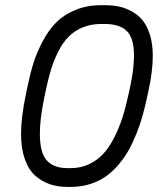

<svg xmlns="http://www.w3.org/2000/svg" viewBox="-20 -716 640 748"><path d="M387.7 -622.6H374Q333.5 -622.6 301.3 -608.9Q269 -595.2 247.1 -573Q225.1 -550.8 207.5 -516.1Q189.9 -481.4 179.2 -446.5Q168.5 -411.6 158.7 -365.2L151.9 -332.5Q135.3 -252.9 135.3 -194.8Q135.3 -120.6 162.4 -90.8Q189.5 -61 242.7 -61H255.9Q294.4 -61 326.7 -76.2Q358.9 -91.3 382.1 -116.5Q405.3 -141.6 424.6 -179.4Q443.8 -217.3 456.8 -257.3Q469.7 -297.4 480.5 -347.7L487.8 -381.3Q502 -448.7 502 -499.5Q502 -567.9 473.9 -595.2Q445.8 -622.6 387.7 -622.6ZM575.2 -499.5Q575.2 -439 559.1 -365.7L551.8 -332Q543.9 -295.9 535.2 -264.4Q526.4 -232.9 512.2 -197Q498 -161.1 481.9 -132.1Q465.8 -103 442.6 -75.4Q419.4 -47.9 392.8 -29.1Q366.2 -10.3 331.1 1Q295.9 12.2 255.9 12.2H242.7Q205.6 12.2 174.8 2Q144 -8.3 117.9 -31Q91.8 -53.7 76.9 -95.5Q62 -137.2 62 -194.8Q62 -258.3 80.6 -347.2L87.4 -379.9Q98.1 -431.2 110.8 -471.7Q123.5 -512.2 146.7 -555.9Q169.9 -599.6 199.2 -628.9Q228.5 -658.2 273.4 -677Q318.4 -695.8 374 -695.8H387.7Q417 -695.8 442.4 -690.7Q467.8 -685.5 492.9 -671.9Q518.1 -658.2 535.6 -636.7Q553.2 -615.2 564.2 -580.1Q575.2 -544.9 575.2 -499.5Z"/></svg>

Font: Anka/Coder
Style: Italic
Weight: 400
Italic angle: -12°
Monospace: yes
Version: Version 001.100